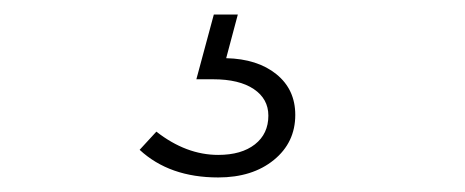

<svg xmlns="http://www.w3.org/2000/svg" viewBox="-20 -20 640 264"><path d="M280 224Q213 224 172 186L195 161Q236 193 280 193Q312 193 330.5 178.5Q349 164 349 139Q349 116 329 102.5Q309 89 273 89H250L274 0H307L291 60Q334 61 360 82Q386 103 386 138Q386 176 356.5 200Q327 224 280 224Z"/></svg>

Font: Red Hat Display VF
Style: Regular
Weight: 300
Designer: Pentagram, MCKL
Foundry: Pentagram, MCKL
Version: Version 1.023